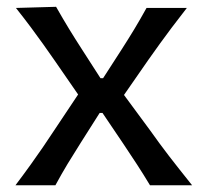

<svg xmlns="http://www.w3.org/2000/svg" viewBox="-20 -550 614 570"><path d="M25.9 0Q52.7 -35.6 71.8 -62.3Q90.8 -88.9 106.9 -112.3Q123 -135.7 140.6 -162.6L211.9 -269.5L143.1 -369.1Q124.5 -396 107.9 -419.2Q91.3 -442.4 72.3 -468Q53.2 -493.7 27.3 -526.4L146.5 -529.8Q167 -493.7 185.1 -464.1Q203.1 -434.6 224.6 -401.4L278.3 -317.9H286.1L340.3 -401.9Q361.3 -434.6 378.4 -462.9Q395.5 -491.2 415 -526.4H534.7Q508.3 -492.2 489.7 -467.8Q471.2 -443.4 455.6 -421.6Q439.9 -399.9 420.9 -373L348.1 -268.1L426.3 -162.1Q453.6 -123.5 481.2 -87.6Q508.8 -51.8 550.3 0H425.3Q405.3 -33.2 387.2 -61Q369.1 -88.9 346.2 -123L284.2 -214.8H275.9L220.2 -127Q197.8 -91.8 180.7 -63.5Q163.6 -35.2 144.5 0Z"/></svg>

Font: Pinar-DS1-FD Medium
Style: Regular
Weight: 500
Designer: Amin Abedi
Version: Version 3.000